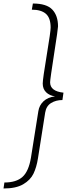

<svg xmlns="http://www.w3.org/2000/svg" viewBox="-25 -862 381 1092"><path d="M0 176Q67 176 102.5 144.5Q138 113 151 35L193 -229Q198 -263 222.5 -286Q247 -309 288 -314Q257 -318 237.5 -337Q218 -356 218 -387Q218 -412 242 -556Q263 -682 263 -705Q263 -760 236 -783.5Q209 -807 156 -807L162 -842Q240 -842 272.5 -807.5Q305 -773 305 -712Q305 -698 284 -564Q260 -410 260 -394Q260 -343 336 -335L330 -293Q293 -293 265.5 -276Q238 -259 232 -222L191 38Q183 89 165.5 125.5Q148 162 107 186Q66 210 -5 210Z"/></svg>

Font: Exo ExtraLight
Style: Italic
Weight: 275
Italic angle: -9°
Designer: Natanael Gama
Foundry: Natanael Gama
Version: Version 1.500; ttfautohint (v1.6)